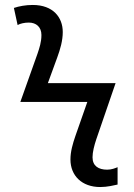

<svg xmlns="http://www.w3.org/2000/svg" viewBox="-20 -744 540 774"><path d="M384 10C413 10 440 3 454 0V-70C444 -66 430 -60 412 -60C377 -60 353 -75 353 -110C353 -131 360 -158 368 -182L446 -409H173L211 -513C223 -546 233 -580 233 -615C233 -674 194 -724 112 -724C83 -724 57 -719 36 -712L51 -643C61 -649 79 -653 96 -653C126 -653 147 -635 147 -603C147 -574 139 -551 131 -527L62 -333H332L284 -196C273 -164 264 -133 264 -101C264 -36 310 10 384 10Z"/></svg>

Font: Noto Sans Mono ExtraCondensed
Style: Regular
Weight: 400
Width: 2
Designer: Monotype Design Team
Foundry: Monotype Imaging Inc.
Version: Version 2.014